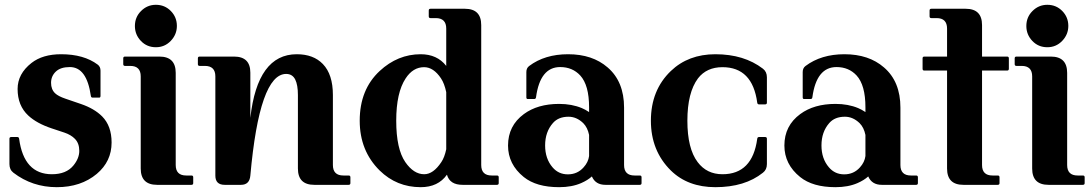

<svg xmlns="http://www.w3.org/2000/svg" viewBox="-20 -774 4572 804"><path d="M217.8 9.8Q115.2 9.8 36.1 -50.8Q19.5 -63.5 19.5 -86.9V-192.9Q19.5 -200.2 26.9 -200.2H52.7Q59.1 -200.2 60.1 -192.9Q80.1 -44.4 197.3 -44.4Q257.3 -44.4 287.1 -80.6Q312 -110.8 312 -142.3Q312 -173.8 293.9 -192.4Q277.3 -209.5 249.5 -218.8L196.8 -236.3Q133.8 -257.3 98.6 -290Q53.7 -331.5 53.7 -401.4Q53.7 -464.8 111.8 -510.3Q158.7 -546.9 235.8 -546.9Q331.1 -546.9 389.2 -503.4Q400.9 -494.6 400.9 -478V-372.6Q400.9 -365.2 395.5 -365.2H367.7Q361.3 -365.2 360.4 -372.6Q343.3 -493.2 272.5 -493.2Q233.4 -493.2 213.6 -474.1Q193.8 -455.1 193.8 -427.2Q193.8 -399.4 210.9 -383.3Q223.6 -371.1 253.9 -360.8L319.3 -338.4Q375 -319.3 407.7 -286.6Q447.3 -246.6 447.3 -177.2Q447.3 -98.1 385.3 -45.9Q318.8 9.8 217.8 9.8Z M632.8 -753.9Q669.9 -753.9 695.3 -728Q720.7 -702.1 720.7 -665.5Q720.7 -629.4 694.8 -602.5Q669.4 -576.2 632.8 -576.2Q595.2 -576.2 570.1 -602.5Q544.9 -628.9 544.9 -665Q544.9 -702.1 570.3 -727.5Q596.2 -753.9 632.8 -753.9ZM637.7 0Q569.3 0 569.3 -68.4V-454.1Q569.3 -498 525.4 -498H503.4Q496.1 -498 496.1 -505.4V-529.8Q496.1 -537.1 503.4 -537.1H647.5Q715.8 -537.1 715.8 -468.8V-83Q715.8 -39.1 759.8 -39.1H781.7Q789.1 -39.1 789.1 -31.7V-7.3Q789.1 0 781.7 0Z M920.9 0Q881.8 0 881.8 -38.6V-454.1Q881.8 -498 837.9 -498H815.9Q808.6 -498 808.6 -505.4V-529.8Q808.6 -537.1 815.9 -537.1H960Q1028.3 -537.1 1028.3 -469.7V-280.3Q1058.1 -546.9 1222.7 -546.9Q1292.5 -546.9 1332 -505.9Q1374 -462.4 1374 -376V-83Q1374 -39.1 1418 -39.1H1439.9Q1447.3 -39.1 1447.3 -31.7V-7.3Q1447.3 0 1439.9 0H1295.9Q1227.5 0 1227.5 -68.4V-376Q1227.5 -418.5 1216.3 -440.9Q1204.6 -464.4 1178.2 -464.4Q1066.4 -464.4 1028.3 -38.6Q1024.9 0 989.3 0Z M1917 0Q1863.3 0 1851.6 -42.5Q1814.5 9.8 1741.7 9.8Q1641.1 9.8 1569.8 -60.1Q1486.3 -142.6 1486.3 -268.6Q1486.3 -398.9 1569.8 -476.6Q1645.5 -546.9 1741.7 -546.9Q1810.5 -546.9 1848.6 -498V-654.3Q1848.6 -698.2 1804.7 -698.2H1782.7Q1775.4 -698.2 1775.4 -705.6V-730Q1775.4 -737.3 1782.7 -737.3H1926.8Q1995.1 -737.3 1995.1 -668.9V-83Q1995.1 -39.1 2039.1 -39.1H2061Q2068.4 -39.1 2068.4 -31.7V-7.3Q2068.4 0 2061 0ZM1756.3 -44.4Q1794.4 -44.4 1828.1 -95.2Q1841.3 -114.7 1848.6 -148.9V-388.2Q1840.8 -424.8 1826.7 -445.8Q1795.4 -492.7 1755.9 -492.7Q1709.5 -492.7 1678.7 -445.8Q1639.2 -386.2 1639.2 -268.6Q1639.2 -150.4 1677.2 -95.2Q1712.4 -44.4 1756.3 -44.4Z M2515.1 0Q2473.6 0 2458.5 -35.2Q2441.4 -19.5 2413.6 -7.3Q2374.5 9.8 2321.3 9.8Q2226.1 9.8 2173.3 -32.7Q2107.4 -85.9 2107.4 -164.6Q2107.4 -247.6 2173.8 -296.4Q2231.4 -338.9 2321.3 -338.9Q2374.5 -338.9 2416.5 -321.3Q2430.7 -315.4 2446.8 -304.7V-324.7Q2446.8 -417.5 2409.7 -458Q2377 -493.2 2325.7 -493.2Q2241.7 -493.2 2224.6 -366.7Q2223.6 -359.4 2217.3 -359.4H2189.5Q2184.1 -359.4 2184.1 -366.7V-472.2Q2184.1 -488.8 2195.8 -497.6Q2261.2 -546.9 2358.9 -546.9Q2460.9 -546.9 2524.4 -491.7Q2593.3 -432.6 2593.3 -323.2V-83Q2593.3 -39.1 2637.2 -39.1H2659.2Q2666.5 -39.1 2666.5 -31.7V-7.3Q2666.5 0 2659.2 0ZM2446.8 -120.6V-209Q2440.4 -240.2 2422.4 -258.3Q2394.5 -285.2 2360.8 -285.2Q2318.4 -285.2 2295.4 -258.8Q2262.7 -221.7 2262.7 -165Q2262.7 -109.4 2293.9 -73.2Q2318.8 -43.9 2357.9 -43.9Q2397.9 -43.9 2423.8 -73.2Q2443.4 -94.7 2446.8 -120.6Z M2975.6 9.8Q2860.4 9.8 2789.1 -60.1Q2705.6 -142.6 2705.6 -268.6Q2705.6 -396.5 2789.1 -476.6Q2862.3 -546.9 2975.6 -546.9Q3095.7 -546.9 3174.8 -486.3Q3191.4 -473.6 3191.4 -450.2V-344.2Q3191.4 -336.9 3184.1 -336.9H3158.2Q3151.9 -336.9 3150.9 -344.2Q3130.9 -492.7 3005.4 -492.7Q2939 -492.7 2902.8 -445.8Q2858.4 -386.2 2858.4 -268.6Q2858.4 -151.9 2901.4 -95.2Q2939.5 -44.4 3005.4 -44.4Q3130.9 -44.4 3150.9 -192.9Q3151.9 -200.2 3158.2 -200.2H3184.1Q3191.4 -200.2 3191.4 -192.9V-86.9Q3191.4 -63.5 3174.8 -50.8Q3099.1 9.8 2975.6 9.8Z M3672.4 0Q3630.9 0 3615.7 -35.2Q3598.6 -19.5 3570.8 -7.3Q3531.7 9.8 3478.5 9.8Q3383.3 9.8 3330.6 -32.7Q3264.6 -85.9 3264.6 -164.6Q3264.6 -247.6 3331.1 -296.4Q3388.7 -338.9 3478.5 -338.9Q3531.7 -338.9 3573.7 -321.3Q3587.9 -315.4 3604 -304.7V-324.7Q3604 -417.5 3566.9 -458Q3534.2 -493.2 3482.9 -493.2Q3398.9 -493.2 3381.8 -366.7Q3380.9 -359.4 3374.5 -359.4H3346.7Q3341.3 -359.4 3341.3 -366.7V-472.2Q3341.3 -488.8 3353 -497.6Q3418.5 -546.9 3516.1 -546.9Q3618.2 -546.9 3681.6 -491.7Q3750.5 -432.6 3750.5 -323.2V-83Q3750.5 -39.1 3794.4 -39.1H3816.4Q3823.7 -39.1 3823.7 -31.7V-7.3Q3823.7 0 3816.4 0ZM3604 -120.6V-209Q3597.7 -240.2 3579.6 -258.3Q3551.8 -285.2 3518.1 -285.2Q3475.6 -285.2 3452.6 -258.8Q3419.9 -221.7 3419.9 -165Q3419.9 -109.4 3451.2 -73.2Q3476.1 -43.9 3515.1 -43.9Q3555.2 -43.9 3581.1 -73.2Q3600.6 -94.7 3604 -120.6Z M4014.2 0Q3945.8 0 3945.8 -68.4V-478.5H3850.6Q3843.3 -478.5 3843.3 -485.8V-529.8Q3843.3 -537.1 3850.6 -537.1H3945.8V-654.3Q3945.8 -698.2 3901.9 -698.2H3879.9Q3872.6 -698.2 3872.6 -705.6V-730Q3872.6 -737.3 3879.9 -737.3H4023.9Q4092.3 -737.3 4092.3 -668.9V-537.1H4197.3Q4204.6 -537.1 4204.6 -529.8V-485.8Q4204.6 -478.5 4197.3 -478.5H4092.3V-83Q4092.3 -39.1 4136.2 -39.1H4158.2Q4165.5 -39.1 4165.5 -31.7V-7.3Q4165.5 0 4158.2 0Z M4365.7 -753.9Q4402.8 -753.9 4428.2 -728Q4453.6 -702.1 4453.6 -665.5Q4453.6 -629.4 4427.7 -602.5Q4402.3 -576.2 4365.7 -576.2Q4328.1 -576.2 4303 -602.5Q4277.8 -628.9 4277.8 -665Q4277.8 -702.1 4303.2 -727.5Q4329.1 -753.9 4365.7 -753.9ZM4370.6 0Q4302.2 0 4302.2 -68.4V-454.1Q4302.2 -498 4258.3 -498H4236.3Q4229 -498 4229 -505.4V-529.8Q4229 -537.1 4236.3 -537.1H4380.4Q4448.7 -537.1 4448.7 -468.8V-83Q4448.7 -39.1 4492.7 -39.1H4514.6Q4522 -39.1 4522 -31.7V-7.3Q4522 0 4514.6 0Z"/></svg>

Font: Simply Serif
Style: Bold
Weight: 700
Designer: Wojciech Kalinowski "wmk69" (wmk69@o2.pl)
Foundry: Wojciech Kalinowski "wmk69" (wmk69@o2.pl)
Version: Version 1.0.0; 2022-02-18